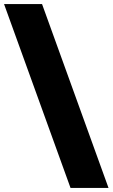

<svg xmlns="http://www.w3.org/2000/svg" viewBox="-114 -826 557 950"><path d="M94 -806 423 104H235L-94 -806Z"/></svg>

Font: Alexandria Black
Style: Regular
Weight: 900
Designer: Mohamed Gaber
Foundry: Kief Type Foundry
Version: Version 5.100